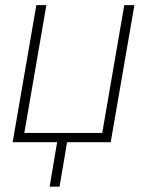

<svg xmlns="http://www.w3.org/2000/svg" viewBox="-20 -548 577 740"><path d="M206.1 -35.6H244.6L209.5 171.4H171.4ZM120.1 -528.3H158.7L73.7 -35.6H374L459 -528.3H498L406.7 0H28.8Z"/></svg>

Font: Roboto ExtraLight
Style: Italic
Weight: 250
Designer: Christian Robertson
Foundry: Google
Version: Version 3.009; 2024